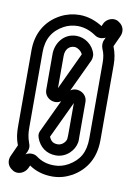

<svg xmlns="http://www.w3.org/2000/svg" viewBox="-85 -758 583 853"><g transform="rotate(10 206.5 -332.0)"><path d="M206 -647C237 -647 265 -636 288 -620C303 -609 323 -610 337 -618L332 -607C325 -593 327 -578 331 -567C340 -547 343 -529 343 -505V-165C343 -102 321 -64 273 -36C251 -24 232 -19 209 -19C178 -19 152 -27 128 -45C113 -56 90 -55 76 -45C79 -51 81 -54 83 -59C90 -75 88 -86 83 -98C74 -123 72 -143 72 -165V-505C72 -566 97 -606 145 -632C164 -642 185 -647 206 -647ZM206 -697C177 -697 148 -690 121 -676C57 -642 22 -582 22 -505V-165C22 -140 23 -112 36 -79L12 -26C3 -5 8 20 32 34C55 51 88 37 99 13L105 0C135 21 171 31 209 31C241 31 269 23 297 8C361 -29 393 -88 393 -165V-505C393 -534 388 -560 378 -585V-587L401 -637C410 -658 405 -683 382 -697C360 -714 326 -701 315 -677L310 -665C281 -683 246 -697 206 -697ZM208 -603C152 -603 117 -555 117 -505V-344C117 -297 184 -277 206 -324L292 -507C295 -514 297 -526 295 -536C284 -577 246 -603 208 -603ZM208 -553C221 -553 240 -540 245 -526L167 -360V-505C167 -535 184 -553 208 -553ZM209 -64C257 -64 291 -102 297 -137C299 -146 298 -155 298 -165V-321C298 -368 230 -388 208 -341L123 -161C119 -152 115 -144 121 -127C135 -89 166 -64 209 -64ZM209 -114C189 -114 178 -122 170 -141V-142L248 -307V-165C248 -155 247 -148 247 -145C245 -132 229 -114 209 -114Z"/></g></svg>

Font: DIN Rundschrift
Style: EngKont
Weight: 400
Width: 3
Version: Version 1.027